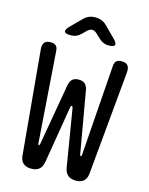

<svg xmlns="http://www.w3.org/2000/svg" viewBox="-139 -1036 877 1132"><g transform="rotate(15 300.0 -470.0)"><path d="M95 -51 37 -685Q35 -713 46 -726.5Q57 -740 83 -740Q104 -740 114.5 -731Q125 -722 127 -703L167 -145Q168 -136 172 -135.5Q176 -135 178 -144L244 -523Q249 -547 262.5 -558.5Q276 -570 300 -570Q324 -570 337.5 -558.5Q351 -547 356 -523L422 -145Q424 -137 428 -137Q432 -137 433 -146L473 -703Q475 -722 485.5 -731Q496 -740 517 -740Q543 -740 554 -726.5Q565 -713 563 -685L504 -50Q501 -20 484 -5Q467 10 436 10Q405 10 387.5 -5Q370 -20 365 -50L307 -401Q305 -409 300 -409Q295 -409 293 -401L235 -51Q230 -20 212.5 -5Q195 10 164 10Q133 10 115.5 -5Q98 -20 95 -51ZM187 -810Q153 -810 148 -822Q143 -834 167 -858L230 -921Q245 -936 262 -943Q279 -950 300 -950Q321 -950 338.5 -943Q356 -936 371 -921L435 -857Q458 -834 453.5 -822Q449 -810 416 -810Q399 -810 385 -816Q371 -822 359 -833L330 -860Q316 -874 301 -874Q286 -874 272 -860L245 -834Q233 -822 218.5 -816Q204 -810 187 -810Z"/></g></svg>

Font: Maple Mono NF CN
Style: Regular
Weight: 400
Monospace: yes
Designer: subframe7536
Version: Version 7.000